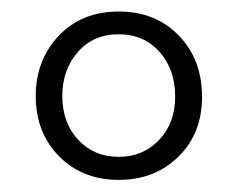

<svg xmlns="http://www.w3.org/2000/svg" viewBox="-20 -732 402 325"><path d="M181 -712.5Q243 -712.5 282.5 -672Q322 -631.5 322 -568Q322 -506 282 -466.8Q242 -427.5 181 -427.5Q119.5 -427.5 80 -467.5Q40.5 -507.5 40.5 -569.5Q40.5 -630 79.2 -671.2Q118 -712.5 181 -712.5ZM181 -674Q138 -674 111.8 -644Q85.5 -614 85.5 -569.5Q85.5 -524 112.5 -495.2Q139.5 -466.5 181 -466.5Q222 -466.5 249.2 -495Q276.5 -523.5 276.5 -568.5Q276.5 -614.5 250 -644.2Q223.5 -674 181 -674Z"/></svg>

Font: Fraunces 72pt Soft
Style: Regular
Weight: 400
Version: Version 1.000;[b76b70a41]